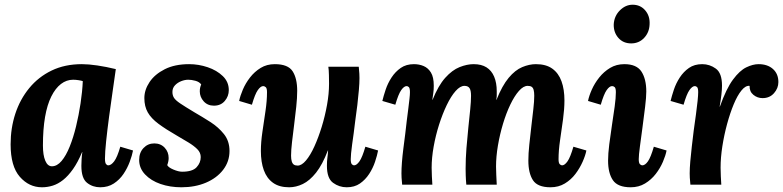

<svg xmlns="http://www.w3.org/2000/svg" viewBox="-20 -783 3320 814"><path d="M327 -511Q355 -511 392.5 -505.5Q430 -500 471 -490Q466 -453 458 -399Q450 -345 442.5 -288.5Q435 -232 430 -184.5Q425 -137 425 -111Q425 -93 429.5 -87.5Q434 -82 439 -82Q451 -82 464 -99Q477 -116 490 -161L544 -145Q540 -124 530 -97Q520 -70 503.5 -45.5Q487 -21 462.5 -5Q438 11 405 11Q373 11 349 -8Q325 -27 325 -80Q325 -93 326 -109Q327 -125 329 -138H328Q310 -95 289.5 -66Q269 -37 247.5 -20Q226 -3 203.5 4Q181 11 158 11Q103 11 64 -33.5Q25 -78 25 -171Q25 -240 45 -301Q65 -362 104 -409.5Q143 -457 199 -484Q255 -511 327 -511ZM290 -445Q262 -445 238.5 -427Q215 -409 197.5 -374Q180 -339 171 -287Q162 -235 162 -166Q162 -125 172 -101.5Q182 -78 200 -78Q222 -78 241 -100.5Q260 -123 275.5 -161.5Q291 -200 302.5 -247.5Q314 -295 321.5 -344.5Q329 -394 331 -439Q326 -441 313.5 -443Q301 -445 290 -445Z M749 11Q701 11 660.5 -3Q620 -17 595 -43.5Q570 -70 570 -105Q570 -136 588.5 -155.5Q607 -175 634 -175Q661 -175 678 -157Q695 -139 695 -113Q695 -106 693.5 -98.5Q692 -91 689 -83Q694 -73 715.5 -64Q737 -55 752 -55Q796 -55 813.5 -74Q831 -93 831 -117Q831 -136 816.5 -150.5Q802 -165 779 -179Q756 -193 730 -208Q683 -235 652 -258Q621 -281 606.5 -306.5Q592 -332 592 -367Q592 -402 614 -435Q636 -468 678.5 -489.5Q721 -511 782 -511Q822 -511 860.5 -498Q899 -485 924.5 -460.5Q950 -436 950 -401Q950 -375 933 -355Q916 -335 887 -335Q860 -335 843.5 -353.5Q827 -372 827 -396Q827 -404 828.5 -411Q830 -418 833 -425Q825 -436 808.5 -440.5Q792 -445 778 -445Q764 -445 748.5 -439Q733 -433 722 -421.5Q711 -410 711 -393Q711 -379 717.5 -368.5Q724 -358 744 -344.5Q764 -331 804 -307Q837 -288 871.5 -266Q906 -244 929.5 -214.5Q953 -185 953 -143Q953 -98 926 -63Q899 -28 853 -8.5Q807 11 749 11Z M1206 11Q1164 11 1137.5 -8Q1111 -27 1098.5 -61.5Q1086 -96 1086 -143Q1086 -180 1092.5 -224Q1099 -268 1105.5 -312Q1112 -356 1112 -392Q1112 -409 1106.5 -413.5Q1101 -418 1096 -418Q1085 -418 1073 -401Q1061 -384 1048 -339L994 -355Q998 -376 1009.5 -403Q1021 -430 1040 -454.5Q1059 -479 1085 -495Q1111 -511 1145 -511Q1201 -511 1220.5 -481Q1240 -451 1240 -398Q1240 -368 1236 -330.5Q1232 -293 1227 -254Q1222 -215 1218 -180.5Q1214 -146 1214 -123Q1214 -108 1217 -98.5Q1220 -89 1226 -85Q1232 -81 1242 -81Q1259 -81 1277.5 -103Q1296 -125 1313 -162.5Q1330 -200 1344 -245.5Q1358 -291 1366.5 -338.5Q1375 -386 1375 -428Q1375 -442 1374.5 -465Q1374 -488 1372 -500H1501Q1503 -479 1503.5 -470.5Q1504 -462 1504 -452Q1504 -431 1501.5 -401.5Q1499 -372 1495 -338Q1491 -304 1486 -270Q1483 -243 1479.5 -218Q1476 -193 1473 -171.5Q1470 -150 1468.5 -133.5Q1467 -117 1467 -108Q1467 -92 1471.5 -87Q1476 -82 1481 -82Q1492 -82 1504 -99Q1516 -116 1529 -161L1583 -145Q1579 -124 1570 -97Q1561 -70 1545 -45.5Q1529 -21 1506 -5Q1483 11 1450 11Q1418 11 1392 -8Q1366 -27 1366 -80Q1366 -100 1368 -114Q1370 -128 1371 -145H1370Q1347 -85 1320 -51Q1293 -17 1264 -3Q1235 11 1206 11Z M2314 11Q2259 11 2239.5 -19Q2220 -49 2220 -102Q2220 -132 2224 -169.5Q2228 -207 2232.5 -246Q2237 -285 2241 -319.5Q2245 -354 2245 -377Q2245 -392 2242.5 -401.5Q2240 -411 2234 -415Q2228 -419 2217 -419Q2199 -419 2180 -397.5Q2161 -376 2143.5 -339.5Q2126 -303 2112.5 -258Q2099 -213 2091 -166Q2083 -119 2083 -77Q2083 -64 2084 -41.5Q2085 -19 2086 0H1957Q1955 -21 1954.5 -39.5Q1954 -58 1954 -67Q1954 -110 1957.5 -154.5Q1961 -199 1965.5 -241.5Q1970 -284 1973.5 -319Q1977 -354 1977 -377Q1977 -400 1970.5 -409.5Q1964 -419 1949 -419Q1931 -419 1911.5 -397Q1892 -375 1874 -337.5Q1856 -300 1841.5 -254.5Q1827 -209 1818.5 -161.5Q1810 -114 1810 -72Q1810 -59 1811 -35.5Q1812 -12 1813 0H1685Q1683 -21 1682.5 -29.5Q1682 -38 1682 -48Q1682 -68 1684 -94.5Q1686 -121 1690 -152.5Q1694 -184 1698 -215Q1701 -244 1704.5 -271Q1708 -298 1711 -322Q1714 -346 1716 -364Q1718 -382 1718 -392Q1718 -409 1713.5 -413.5Q1709 -418 1704 -418Q1693 -418 1681 -401Q1669 -384 1656 -339L1601 -355Q1606 -376 1615 -403Q1624 -430 1640 -454.5Q1656 -479 1679 -495Q1702 -511 1735 -511Q1757 -511 1776 -503Q1795 -495 1807 -475.5Q1819 -456 1819 -420Q1819 -401 1817 -389Q1815 -377 1813 -360H1814Q1838 -420 1867.5 -453Q1897 -486 1928.5 -498.5Q1960 -511 1988 -511Q2021 -511 2042.5 -497.5Q2064 -484 2075 -458Q2086 -432 2086 -396Q2086 -388 2086 -379Q2086 -370 2084 -360H2085Q2109 -420 2136.5 -453Q2164 -486 2194 -498.5Q2224 -511 2252 -511Q2295 -511 2321.5 -492Q2348 -473 2360.5 -438.5Q2373 -404 2373 -357Q2373 -321 2367 -277Q2361 -233 2354.5 -189Q2348 -145 2348 -108Q2348 -92 2353 -87Q2358 -82 2363 -82Q2374 -82 2386 -99Q2398 -116 2411 -161L2466 -145Q2462 -124 2450 -97Q2438 -70 2419.5 -45.5Q2401 -21 2374.5 -5Q2348 11 2314 11Z M2627 -511Q2679 -511 2699.5 -479.5Q2720 -448 2720 -395Q2720 -371 2715 -330Q2710 -289 2704 -244Q2698 -199 2693 -162Q2688 -125 2688 -108Q2688 -92 2693 -87Q2698 -82 2703 -82Q2715 -82 2727 -99Q2739 -116 2752 -161L2806 -145Q2802 -124 2790.5 -97Q2779 -70 2760 -45.5Q2741 -21 2714.5 -5Q2688 11 2654 11Q2599 11 2578.5 -19Q2558 -49 2558 -102Q2558 -131 2563 -171Q2568 -211 2574.5 -253Q2581 -295 2586 -331.5Q2591 -368 2591 -392Q2591 -409 2586 -413.5Q2581 -418 2575 -418Q2564 -418 2552 -401Q2540 -384 2527 -339L2473 -355Q2477 -376 2489 -403Q2501 -430 2520.5 -454.5Q2540 -479 2566.5 -495Q2593 -511 2627 -511ZM2662 -763Q2695 -763 2715.5 -739Q2736 -715 2734 -680Q2733 -646 2711 -622.5Q2689 -599 2656 -599Q2622 -599 2601.5 -622.5Q2581 -646 2582 -680Q2584 -715 2608 -739Q2632 -763 2662 -763Z M2907 0Q2905 -21 2904.5 -29.5Q2904 -38 2904 -48Q2904 -69 2906.5 -98.5Q2909 -128 2913 -162Q2917 -196 2921 -229Q2926 -265 2930.5 -297.5Q2935 -330 2937.5 -355Q2940 -380 2940 -392Q2940 -409 2935.5 -413.5Q2931 -418 2926 -418Q2915 -418 2903 -401Q2891 -384 2878 -339L2823 -355Q2828 -376 2837 -403Q2846 -430 2862 -454.5Q2878 -479 2901 -495Q2924 -511 2957 -511Q2989 -511 3015 -492Q3041 -473 3041 -420Q3041 -404 3038.5 -382Q3036 -360 3031 -331H3032Q3059 -407 3087.5 -445.5Q3116 -484 3144 -497.5Q3172 -511 3196 -511Q3234 -511 3257 -490.5Q3280 -470 3280 -435Q3280 -409 3261.5 -388Q3243 -367 3213 -367Q3191 -367 3174 -381Q3157 -395 3158 -419Q3141 -421 3123.5 -399.5Q3106 -378 3090.5 -340.5Q3075 -303 3062.5 -257Q3050 -211 3042.5 -163Q3035 -115 3035 -72Q3035 -59 3036 -35.5Q3037 -12 3038 0Z"/></svg>

Font: Lora Italic
Style: Italic
Weight: 400
Italic angle: -3°
Designer: Olga Karpushina, Alexei Vanyashin (Cyrillic)
Foundry: Cyreal
Version: Version 2.210; ttfautohint (v1.8.1.43-b0c9)